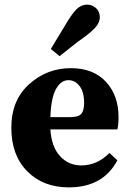

<svg xmlns="http://www.w3.org/2000/svg" viewBox="-20 -796 561 831"><path d="M315 -614 238 -553 200 -584 255 -675Q291 -737 311.5 -756.5Q332 -776 357 -776Q379 -776 395.5 -761Q412 -746 412 -721Q412 -698 391 -675Q370 -652 315 -614ZM198 -289H284Q319 -289 331.5 -303Q344 -317 344 -351Q344 -398 324.5 -423.5Q305 -449 276 -449Q244 -449 222.5 -411Q201 -373 198 -289ZM454 -134 488 -102Q426 15 278 15Q167 15 98 -54.5Q29 -124 29 -243Q29 -362 106 -431.5Q183 -501 287 -501Q384 -501 438.5 -442Q493 -383 493 -290Q493 -256 488 -236H198Q203 -160 240 -120Q277 -80 332 -80Q400 -80 454 -134Z"/></svg>

Font: TypoPRO Source Serif Pro
Style: Bold
Weight: 700
Designer: Frank Grießhammer
Foundry: Adobe Systems Incorporated
Version: Version 1.017;PS 1.0;hotconv 1.0.79;makeotf.lib2.5.61930